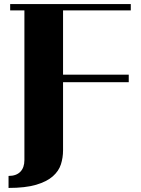

<svg xmlns="http://www.w3.org/2000/svg" viewBox="-20 -729 692 944"><path d="M623 -678H290V-362H613V-325H290V10Q290 46 279.5 79Q269 112 239.5 138Q210 164 157.5 179.5Q105 195 22 195V136Q60 136 80 115.5Q100 95 100 58V-678H30V-709H623Z"/></svg>

Font: Cafe24 ClassicType
Style: Regular
Weight: 400
Designer: Cafe24 thkim, hmlim, mnelim & 4IR
Foundry: Cafe24
Version: Version 1.000